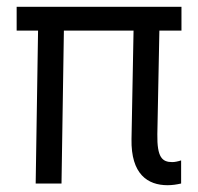

<svg xmlns="http://www.w3.org/2000/svg" viewBox="-20 -540 584 565"><path d="M473 5C487 5 500 3 513 0V-68C504 -65 494 -63 487 -63C457 -63 442 -77 443 -145L449 -450H514V-520H29V-450H92L85 0H161L168 -450H373L367 -131C365 -27 415 5 473 5Z"/></svg>

Font: Fixel Text 20240404
Style: Italic
Weight: 400
Width: 4
Italic angle: -10°
Designer: AlfaBravo + MacPaw
Foundry: Kyrylo Tkachov, Marchela Mozhyna, Serhii Makarenko, Maria Weinstein, Zakhar Kryvoshyya
Version: Version 1.211;Glyphs 3.2 (3225)